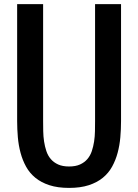

<svg xmlns="http://www.w3.org/2000/svg" viewBox="-20 -895 665 924"><path d="M312.5 9.3Q257.8 9.3 218 -3.7Q178.2 -16.6 150.4 -39.3Q122.6 -62 105.5 -93Q88.4 -124 78.9 -159.7Q69.3 -195.3 65.9 -234.4Q62.5 -273.4 62.5 -312.5V-875H187.5V-312.5Q187.5 -289.1 188 -263.7Q188.5 -238.3 192.1 -214.1Q195.8 -189.9 203.1 -168Q210.4 -146 224.4 -129.6Q238.3 -113.3 259.8 -103.5Q281.2 -93.8 312.5 -93.8Q343.8 -93.8 365.2 -103.5Q386.7 -113.3 400.6 -129.6Q414.6 -146 421.9 -168Q429.2 -189.9 432.9 -214.1Q436.5 -238.3 437 -263.7Q437.5 -289.1 437.5 -312.5V-875H562.5V-312.5Q562.5 -273.4 559.1 -234.4Q555.7 -195.3 546.1 -159.7Q536.6 -124 519.5 -93Q502.4 -62 474.6 -39.3Q446.8 -16.6 407 -3.7Q367.2 9.3 312.5 9.3Z"/></svg>

Font: tigers
Style: Regular
Weight: 400
Designer: vernon adams
Foundry: vernon adams
Version: Version 1.2